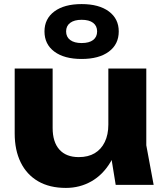

<svg xmlns="http://www.w3.org/2000/svg" viewBox="-20 -906 806 941"><path d="M303 15Q223 15 167 -17.5Q111 -50 81.5 -110Q52 -170 52 -252V-570H238V-279Q238 -210 271 -173Q304 -136 366 -136Q412 -136 444 -155Q476 -174 493.5 -210Q511 -246 511 -295L569 -264Q559 -174 521.5 -111.5Q484 -49 427.5 -17Q371 15 303 15ZM547 0 511 -222V-570H697V-194L733 0ZM380 -617Q295 -617 246.5 -653Q198 -689 198 -752Q198 -814 246.5 -850Q295 -886 380 -886Q465 -886 513.5 -850Q562 -814 562 -752Q562 -689 513.5 -653Q465 -617 380 -617ZM380 -695Q417 -695 436.5 -710Q456 -725 456 -752Q456 -779 436.5 -794Q417 -809 380 -809Q344 -809 324 -794Q304 -779 304 -752Q304 -725 324 -710Q344 -695 380 -695Z"/></svg>

Font: Unbounded SemiBold
Style: Regular
Weight: 600
Designer: Luke Prowse, Jean-Baptiste Morizot, Fátima Lázaro, Florian Runge
Foundry: NaN
Version: Version 1.700